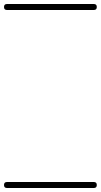

<svg xmlns="http://www.w3.org/2000/svg" viewBox="-35 -575 504 960"><path d="M0 -555Q109 -555 217.5 -555Q326 -555 434 -555Q449 -555 449 -540Q449 -525 434 -525Q326 -525 217.5 -525Q109 -525 0 -525Q-15 -525 -15 -540Q-15 -555 0 -555ZM0 335Q109 335 217.5 335Q326 335 434 335Q449 335 449 350Q449 365 434 365Q326 365 217.5 365Q109 365 0 365Q-15 365 -15 350Q-15 335 0 335Z"/></svg>

Font: FRB American Cursive Just Guidelines
Style: Italic
Weight: 400
Italic angle: -25°
Version: Version 2.0;Modular Font Editor K font №1